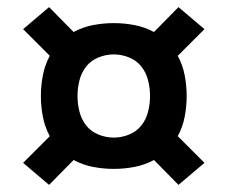

<svg xmlns="http://www.w3.org/2000/svg" viewBox="-20 -610 640 540"><path d="M482 -90 413 -160Q387 -146 358 -140.5Q329 -135 300 -135Q271 -135 242 -140.5Q213 -146 187 -160L118 -90L45 -152L120 -227Q106 -253 100.5 -282Q95 -311 95 -340Q95 -369 100.5 -398Q106 -427 120 -453L45 -528L118 -590L187 -520Q213 -534 242 -539.5Q271 -545 300 -545Q329 -545 358 -539.5Q387 -534 413 -520L482 -590L555 -528L480 -453Q494 -427 499.5 -398Q505 -369 505 -340Q505 -311 499.5 -282Q494 -253 480 -227L555 -152ZM300 -223Q322 -223 343 -231.5Q364 -240 377.5 -257Q391 -274 396.5 -296Q402 -318 402 -340Q402 -362 396.5 -384Q391 -406 377.5 -423Q364 -440 343 -448.5Q322 -457 300 -457Q278 -457 257 -448.5Q236 -440 222.5 -423Q209 -406 203.5 -384Q198 -362 198 -340Q198 -318 203.5 -296Q209 -274 222.5 -257Q236 -240 257 -231.5Q278 -223 300 -223Z"/></svg>

Font: Iosevka SS04 Extended
Style: Bold
Weight: 700
Width: 7
Monospace: yes
Designer: Belleve Invis
Foundry: Belleve Invis
Version: Version 19.0.0; ttfautohint (v1.8.4)